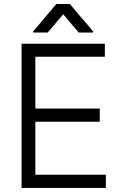

<svg xmlns="http://www.w3.org/2000/svg" viewBox="-20 -924 588 952"><path d="M293.9 -853.5Q286.1 -844.7 278.3 -835Q270.5 -826.2 262.7 -817.4Q255.9 -809.6 250 -801.8Q243.2 -794.9 237.3 -787.1Q231.4 -781.2 226.6 -774.4Q221.7 -768.6 215.8 -762.7Q214.8 -762.7 213.9 -762.7Q212.9 -762.7 212.9 -762.7Q206.1 -762.7 199.2 -762.7Q193.4 -762.7 186.5 -762.7Q182.6 -762.7 177.7 -762.7Q172.9 -762.7 168.9 -762.7Q163.1 -762.7 157.2 -762.7Q151.4 -762.7 145.5 -762.7Q144.5 -763.7 143.6 -766.6Q145.5 -769.5 149.4 -774.4Q162.1 -789.1 174.8 -803.7Q186.5 -818.4 199.2 -833Q207 -842.8 215.8 -852.5Q224.6 -862.3 232.4 -872.1Q239.3 -879.9 246.1 -888.7Q252.9 -896.5 259.8 -904.3Q260.7 -904.3 261.7 -904.3Q262.7 -904.3 263.7 -904.3Q270.5 -904.3 277.3 -904.3Q283.2 -904.3 290 -904.3Q294.9 -904.3 299.8 -904.3Q303.7 -904.3 308.6 -904.3Q313.5 -904.3 317.4 -904.3Q321.3 -904.3 326.2 -904.3Q326.2 -904.3 327.1 -903.3Q328.1 -902.3 328.1 -902.3Q340.8 -887.7 352.5 -873Q365.2 -858.4 377 -843.8Q385.7 -834 394.5 -824.2Q402.3 -814.5 411.1 -804.7Q418.9 -794.9 426.8 -786.1Q434.6 -776.4 442.4 -766.6Q442.4 -765.6 440.4 -762.7Q437.5 -762.7 430.7 -762.7Q423.8 -762.7 418 -762.7Q411.1 -762.7 404.3 -762.7Q400.4 -762.7 395.5 -762.7Q391.6 -762.7 386.7 -762.7Q382.8 -762.7 377.9 -762.7Q374 -762.7 370.1 -762.7Q369.1 -762.7 369.1 -763.7Q368.2 -764.6 368.2 -765.6Q358.4 -776.4 349.6 -787.1Q340.8 -797.9 331.1 -808.6Q325.2 -815.4 319.3 -823.2Q312.5 -831.1 306.6 -837.9Q304.7 -840.8 302.7 -842.8Q299.8 -845.7 297.9 -847.7Q296.9 -849.6 295.9 -850.6Q294.9 -851.6 293.9 -853.5ZM155.3 -320.3Q155.3 -291 155.3 -260.7Q155.3 -231.4 155.3 -201.2Q155.3 -179.7 155.3 -158.2Q155.3 -136.7 155.3 -115.2Q155.3 -100.6 155.3 -85.9Q155.3 -72.3 155.3 -57.6Q193.4 -57.6 230.5 -57.6Q268.6 -57.6 306.6 -57.6Q334 -57.6 361.3 -57.6Q388.7 -57.6 416 -57.6Q438.5 -57.6 460 -57.6Q482.4 -57.6 504.9 -57.6Q504.9 -55.7 504.9 -53.7Q504.9 -51.8 504.9 -49.8Q504.9 -43.9 504.9 -39.1Q504.9 -33.2 504.9 -27.3Q504.9 -23.4 504.9 -19.5Q504.9 -15.6 504.9 -11.7Q504.9 -6.8 504.9 -2Q504.9 2.9 504.9 7.8Q502.9 7.8 501 7.8Q499 7.8 497.1 7.8Q452.1 7.8 406.2 7.8Q360.4 7.8 314.5 7.8Q283.2 7.8 251 7.8Q219.7 7.8 188.5 7.8Q163.1 7.8 137.7 7.8Q112.3 7.8 86.9 7.8Q86.9 5.9 86.9 3.9Q86.9 2 86.9 0Q86.9 -80.1 86.9 -159.2Q86.9 -238.3 86.9 -318.4Q86.9 -373 86.9 -427.7Q86.9 -482.4 86.9 -537.1Q86.9 -579.1 86.9 -622.1Q86.9 -665 86.9 -707Q88.9 -707 90.8 -707Q92.8 -707 94.7 -707Q139.6 -707 184.6 -707Q230.5 -707 275.4 -707Q306.6 -707 337.9 -707Q368.2 -707 399.4 -707Q424.8 -707 450.2 -707Q474.6 -707 500 -707Q500 -706.1 500 -704.1Q500 -702.1 500 -700.2Q500 -694.3 500 -688.5Q500 -682.6 500 -677.7Q500 -673.8 500 -669.9Q500 -666 500 -662.1Q500 -657.2 500 -652.3Q500 -647.5 500 -642.6Q498 -642.6 496.1 -642.6Q494.1 -642.6 492.2 -642.6Q453.1 -642.6 414.1 -642.6Q375 -642.6 335.9 -642.6Q308.6 -642.6 282.2 -642.6Q254.9 -642.6 227.5 -642.6Q210 -642.6 191.4 -642.6Q172.9 -642.6 155.3 -642.6Q155.3 -613.3 155.3 -584Q155.3 -555.7 155.3 -526.4Q155.3 -504.9 155.3 -484.4Q155.3 -462.9 155.3 -441.4Q155.3 -427.7 155.3 -413.1Q155.3 -399.4 155.3 -385.7Q189.5 -385.7 223.6 -385.7Q258.8 -385.7 293 -385.7Q318.4 -385.7 342.8 -385.7Q368.2 -385.7 392.6 -385.7Q413.1 -385.7 433.6 -385.7Q454.1 -385.7 474.6 -385.7Q474.6 -383.8 474.6 -381.8Q474.6 -379.9 474.6 -377.9Q474.6 -372.1 474.6 -366.2Q474.6 -361.3 474.6 -355.5Q474.6 -351.6 474.6 -347.7Q474.6 -343.8 474.6 -339.8Q474.6 -335 474.6 -330.1Q474.6 -325.2 474.6 -320.3Q472.7 -320.3 471.7 -320.3Q469.7 -320.3 467.8 -320.3Q430.7 -320.3 394.5 -320.3Q358.4 -320.3 322.3 -320.3Q296.9 -320.3 272.5 -320.3Q247.1 -320.3 222.7 -320.3Q213.9 -320.3 205.1 -320.3Q197.3 -320.3 188.5 -320.3Q180.7 -320.3 171.9 -320.3Q163.1 -320.3 155.3 -320.3Z"/></svg>

Font: LeFont
Style: Light
Weight: 300
Designer: Leryon MEDIA
Version: Version 1.0